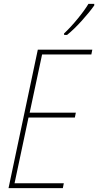

<svg xmlns="http://www.w3.org/2000/svg" viewBox="-20 -970 506 990"><path d="M326 -790Q362 -819 402.5 -864Q443 -909 466 -942V-950H436Q417 -918 381 -874Q345 -830 310 -797L311 -790ZM304 0 309 -25H55L127 -364H366L371 -389H133L197 -689H451L456 -714H175L24 0Z"/></svg>

Font: Noto Sans Display SemiCondensed Thin
Style: Italic
Weight: 250
Width: 4
Designer: Monotype Design team
Foundry: Monotype Imaging Inc.
Version: 1.000